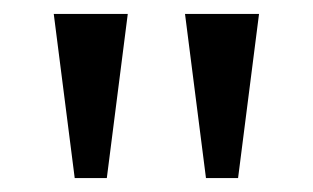

<svg xmlns="http://www.w3.org/2000/svg" viewBox="-20 -734 448 275"><path d="M87 -479 57 -714H163L133 -479ZM275 -479 245 -714H351L321 -479Z"/></svg>

Font: Noto Serif Grantha
Style: Regular
Weight: 400
Designer: Monotype Design Team
Foundry: Monotype Imaging Inc.
Version: Version 2.004; ttfautohint (v1.8.4.7-5d5b)